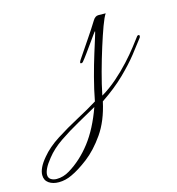

<svg xmlns="http://www.w3.org/2000/svg" viewBox="-345 -373 714 774"><g transform="rotate(-15 11.5 14.0)"><path d="M-193 319Q-218 319 -234.5 307.5Q-251 296 -251 274Q-251 260 -243 243Q-235 226 -218 206Q-191 173 -146.5 144.5Q-102 116 -54 90.5Q-6 65 31 42Q40 -6 53 -55Q66 -104 78.5 -144Q91 -184 98.5 -208Q106 -232 105 -232Q103 -231 94.5 -219Q86 -207 73.5 -189.5Q61 -172 48 -154Q35 -136 25 -124Q22 -121 18 -121Q14 -121 14 -124Q14 -127 18 -134Q46 -176 69 -209.5Q92 -243 111 -274Q121 -291 135 -290.5Q149 -290 165 -290Q156 -277 143.5 -243Q131 -209 116.5 -163Q102 -117 88.5 -67.5Q75 -18 66 27Q100 7 131.5 -20.5Q163 -48 189.5 -77Q216 -106 234.5 -130Q253 -154 262 -166Q265 -171 270 -171Q274 -171 274 -166Q274 -161 270 -157Q253 -134 226.5 -100.5Q200 -67 160 -28Q120 11 62 50Q45 128 9 179.5Q-27 231 -67 261.5Q-107 292 -138 306Q-165 319 -193 319ZM-198 304Q-170 304 -144 288Q-91 256 -49 201.5Q-7 147 23 63Q-12 83 -54.5 106.5Q-97 130 -136 156.5Q-175 183 -200 215Q-217 236 -224.5 251.5Q-232 267 -232 278Q-232 291 -222 297.5Q-212 304 -198 304Z"/></g></svg>

Font: Gwendolyn
Style: Regular
Weight: 400
Designer: Robert E. Leuschke
Foundry: Robert E. Leuschke
Version: Version 1.010; ttfautohint (v1.8.3)